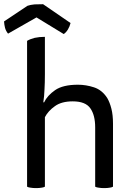

<svg xmlns="http://www.w3.org/2000/svg" viewBox="-47 -915 650 936"><path d="M130.9 -830.1Q164.1 -809.6 263.7 -749Q275.4 -756.8 284.2 -771.5Q293 -786.1 296.9 -802.7Q252 -834 163.1 -894.5Q141.6 -894.5 121.1 -893.6Q100.6 -891.6 86.9 -886.7Q48.8 -861.3 -27.3 -810.5Q-26.4 -794.9 -22.5 -779.3Q-18.6 -764.6 -7.8 -751Q38.1 -777.3 130.9 -830.1ZM171.9 -343.8Q187.5 -374 220.7 -397.5Q252.9 -420.9 307.6 -420.9Q370.1 -420.9 393.6 -386.7Q417 -353.5 417 -293.9Q417 -197.3 417 -4.9Q423.8 -1 434.6 0Q445.3 2 460.9 2Q476.6 2 487.3 0Q497.1 -1 503.9 -4.9Q503.9 -107.4 503.9 -311.5Q503.9 -354.5 496.1 -384.8Q488.3 -416 475.6 -437.5Q450.2 -476.6 411.1 -489.3Q372.1 -502 333 -502Q259.8 -502 221.7 -475.6Q183.6 -449.2 168 -416Q167 -416 164.1 -416Q168.9 -446.3 169.9 -478.5Q171.9 -511.7 171.9 -553.7Q171.9 -614.3 171.9 -735.4Q144.5 -735.4 122.1 -730.5Q99.6 -724.6 85 -715.8Q85 -681.6 85 -612.3Q85 -460 85 -4.9Q91.8 -1 102.5 0Q113.3 2 128.9 2Q144.5 2 155.3 0Q165 -1 171.9 -4.9Q171.9 -118.2 171.9 -343.8Z"/></svg>

Font: cl
Style: Regular
Weight: 400
Designer: Mitja Miklavcic
Version: Version 1.0